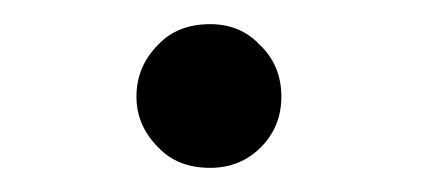

<svg xmlns="http://www.w3.org/2000/svg" viewBox="-20 -450 366 159"><path d="M213 -370Q213 -345 196 -328Q179 -311 154 -311Q127 -311 111 -328Q93 -346 93 -370Q93 -395 111 -413Q127 -430 154 -430Q179 -430 195 -413Q213 -396 213 -370Z"/></svg>

Font: GFS Artemisia
Style: Bold
Weight: 700
Designer: Designed by Takis Katsoulidis.
Foundry: Designed by Takis Katsoulidis.
Version: Version 1.0